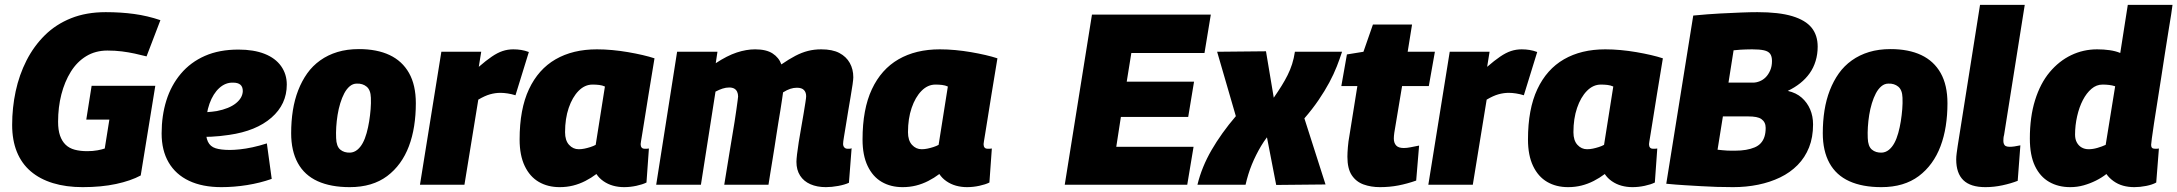

<svg xmlns="http://www.w3.org/2000/svg" viewBox="-20 -760 8959 790"><path d="M320 10Q252 10 198 -6.5Q144 -23 106.5 -55Q69 -87 49.5 -135Q30 -183 30 -246Q30 -317 44.5 -384.5Q59 -452 89 -511Q119 -570 164.5 -615Q210 -660 272.5 -685Q335 -710 415 -710Q477 -710 532 -702.5Q587 -695 640 -677L583 -528Q560 -534 534.5 -539.5Q509 -545 481.5 -548.5Q454 -552 422 -552Q373 -552 335 -529Q297 -506 271.5 -465Q246 -424 232.5 -371.5Q219 -319 219 -259Q219 -225 227 -202Q235 -179 250 -164.5Q265 -150 287.5 -144Q310 -138 339 -138Q362 -138 381 -141.5Q400 -145 411 -149L430 -268H335L357 -407H619L559 -38Q518 -16 457.5 -3Q397 10 320 10Z M794 -299Q810 -297 831.5 -298.5Q853 -300 872 -303Q923 -313 950.5 -335Q978 -357 979 -385Q979 -403 969 -411.5Q959 -420 939 -420Q908 -421 882.5 -398Q857 -375 842 -333.5Q827 -292 827 -234Q826 -197 835.5 -177Q845 -157 867 -150Q889 -143 926 -143Q943 -143 967 -145.5Q991 -148 1019 -154Q1047 -160 1078 -170L1098 -24Q1050 -7 996.5 1.5Q943 10 891 10Q813 10 758 -16Q703 -42 674 -91.5Q645 -141 645 -211Q645 -284 664.5 -346.5Q684 -409 724 -456.5Q764 -504 823 -530Q882 -556 961 -556Q1024 -556 1068.5 -538.5Q1113 -521 1136.5 -488Q1160 -455 1160 -412Q1160 -331 1097 -276Q1034 -221 923 -205Q883 -199 849 -197.5Q815 -196 783 -200Z M1419 10Q1341 10 1287 -14.5Q1233 -39 1205.5 -89Q1178 -139 1178 -212Q1178 -261 1185 -305.5Q1192 -350 1207 -388.5Q1222 -427 1244 -458Q1266 -489 1297.5 -511.5Q1329 -534 1368.5 -546Q1408 -558 1457 -558Q1531 -558 1583 -533.5Q1635 -509 1663 -459.5Q1691 -410 1691 -335Q1691 -286 1684 -241.5Q1677 -197 1662.5 -158.5Q1648 -120 1625.5 -89Q1603 -58 1573 -35.5Q1543 -13 1504.5 -1.5Q1466 10 1419 10ZM1421 -132Q1437 -133 1450 -143.5Q1463 -154 1472.5 -171.5Q1482 -189 1488.5 -212.5Q1495 -236 1499 -261Q1503 -286 1505 -311Q1507 -336 1506 -358Q1505 -390 1488.5 -403.5Q1472 -417 1448 -416Q1432 -416 1419 -405Q1406 -394 1396.5 -376Q1387 -358 1380 -335Q1373 -312 1369 -287Q1365 -262 1363.5 -237.5Q1362 -213 1363 -192Q1364 -158 1380 -144.5Q1396 -131 1421 -132Z M1960 -547 1950 -485Q1980 -511 2003.5 -527Q2027 -543 2048 -550Q2069 -557 2092 -557Q2109 -557 2124.5 -554.5Q2140 -552 2156 -546L2101 -368Q2085 -373 2069 -375.5Q2053 -378 2039 -378Q2018 -378 1996.5 -372Q1975 -366 1948 -350L1891 0H1708L1796 -547Z M2548 10Q2524 10 2502.5 4Q2481 -2 2463 -14.5Q2445 -27 2434 -44Q2413 -28 2388.5 -15.5Q2364 -3 2338 3.5Q2312 10 2283 10Q2234 10 2197 -11.5Q2160 -33 2139 -77Q2118 -121 2118 -186Q2118 -311 2156.5 -393Q2195 -475 2266 -516Q2337 -557 2436 -557Q2467 -557 2499.5 -554Q2532 -551 2564 -545.5Q2596 -540 2624 -533.5Q2652 -527 2673 -520Q2658 -430 2648 -368Q2638 -306 2632 -268Q2626 -230 2622.5 -209Q2619 -188 2617.5 -178.5Q2616 -169 2616 -167Q2616 -158 2620 -153Q2624 -148 2633 -148Q2637 -148 2641.5 -148Q2646 -148 2650 -149L2640 -9Q2624 -1 2598.5 4.5Q2573 10 2548 10ZM2431 -164 2469 -404Q2458 -409 2445 -410.5Q2432 -412 2418 -412Q2386 -412 2360.5 -386Q2335 -360 2320 -316Q2305 -272 2305 -216Q2305 -182 2321.5 -164Q2338 -146 2361 -146Q2373 -146 2385 -148.5Q2397 -151 2409.5 -155Q2422 -159 2431 -164Z M3378 10Q3342 10 3314.5 -2Q3287 -14 3272 -37.5Q3257 -61 3257 -94Q3257 -104 3259.5 -125.5Q3262 -147 3266.5 -175.5Q3271 -204 3276.5 -234.5Q3282 -265 3286.5 -292.5Q3291 -320 3294 -339Q3297 -358 3297 -364Q3297 -380 3288 -389.5Q3279 -399 3259 -399Q3245 -399 3231.5 -394.5Q3218 -390 3202 -380Q3201 -376 3200 -366Q3199 -356 3198 -352Q3195 -330 3191 -306.5Q3187 -283 3183 -258Q3179 -233 3175 -207.5Q3171 -182 3167 -155.5Q3163 -129 3158.5 -102.5Q3154 -76 3150 -50.5Q3146 -25 3142 0H2960Q2965 -31 2970.5 -64.5Q2976 -98 2981.5 -132Q2987 -166 2992.5 -198.5Q2998 -231 3002.5 -259Q3007 -287 3010 -309.5Q3013 -332 3015 -346Q3017 -360 3017 -363Q3017 -374 3013 -382.5Q3009 -391 3001 -395.5Q2993 -400 2980 -400Q2967 -400 2953 -395.5Q2939 -391 2924 -383L2864 0H2680L2766 -547H2932L2925 -500Q2972 -531 3011.5 -544Q3051 -557 3087 -557Q3133 -557 3159 -540Q3185 -523 3195 -495Q3227 -517 3253 -530.5Q3279 -544 3304.5 -550.5Q3330 -557 3359 -557Q3405 -557 3433.5 -542Q3462 -527 3476.5 -501Q3491 -475 3491 -442Q3491 -434 3488 -412.5Q3485 -391 3480 -362.5Q3475 -334 3470 -303.5Q3465 -273 3460.5 -245Q3456 -217 3452.5 -196.5Q3449 -176 3449 -168Q3449 -159 3454 -153.5Q3459 -148 3467 -148Q3471 -148 3475.5 -148Q3480 -148 3484 -150L3473 -8Q3456 0 3429 5Q3402 10 3378 10Z M3959 10Q3935 10 3913.5 4Q3892 -2 3874 -14.5Q3856 -27 3845 -44Q3824 -28 3799.5 -15.5Q3775 -3 3749 3.5Q3723 10 3694 10Q3645 10 3608 -11.5Q3571 -33 3550 -77Q3529 -121 3529 -186Q3529 -311 3567.5 -393Q3606 -475 3677 -516Q3748 -557 3847 -557Q3878 -557 3910.5 -554Q3943 -551 3975 -545.5Q4007 -540 4035 -533.5Q4063 -527 4084 -520Q4069 -430 4059 -368Q4049 -306 4043 -268Q4037 -230 4033.5 -209Q4030 -188 4028.5 -178.5Q4027 -169 4027 -167Q4027 -158 4031 -153Q4035 -148 4044 -148Q4048 -148 4052.5 -148Q4057 -148 4061 -149L4051 -9Q4035 -1 4009.5 4.5Q3984 10 3959 10ZM3842 -164 3880 -404Q3869 -409 3856 -410.5Q3843 -412 3829 -412Q3797 -412 3771.5 -386Q3746 -360 3731 -316Q3716 -272 3716 -216Q3716 -182 3732.5 -164Q3749 -146 3772 -146Q3784 -146 3796 -148.5Q3808 -151 3820.5 -155Q3833 -159 3842 -164Z M4361 0 4473 -700H4962L4936 -542H4635L4616 -424H4893L4869 -279H4592L4573 -156H4891L4865 0Z M5308 -547H5502Q5493 -519 5480.5 -487Q5468 -455 5449.5 -420.5Q5431 -386 5405.5 -348.5Q5380 -311 5347 -273L5434 -1L5231 1L5193 -195Q5180 -178 5169 -159.5Q5158 -141 5148.5 -122Q5139 -103 5131 -83.5Q5123 -64 5116.5 -43Q5110 -22 5105 0H4907Q4916 -37 4930.5 -72.5Q4945 -108 4965 -142.5Q4985 -177 5010 -212Q5035 -247 5065 -282L4988 -547L5189 -549L5221 -358Q5239 -384 5253 -406.5Q5267 -429 5278 -451Q5289 -473 5296.5 -496.5Q5304 -520 5308 -547Z M5819 -161 5807 -17Q5770 -4 5734 3Q5698 10 5658 10Q5621 10 5590.5 -1Q5560 -12 5542 -39Q5524 -66 5524 -115Q5524 -131 5526 -155Q5528 -179 5532 -200L5565 -406H5499L5522 -536L5590 -547L5629 -659H5790L5772 -547H5884L5859 -406H5749L5717 -214Q5716 -207 5715.5 -201Q5715 -195 5715 -190Q5715 -172 5724.5 -161.5Q5734 -151 5756 -151Q5769 -151 5783.5 -154Q5798 -157 5819 -161Z M6109 -547 6099 -485Q6129 -511 6152.5 -527Q6176 -543 6197 -550Q6218 -557 6241 -557Q6258 -557 6273.5 -554.5Q6289 -552 6305 -546L6250 -368Q6234 -373 6218 -375.5Q6202 -378 6188 -378Q6167 -378 6145.5 -372Q6124 -366 6097 -350L6040 0H5857L5945 -547Z M6697 10Q6673 10 6651.5 4Q6630 -2 6612 -14.5Q6594 -27 6583 -44Q6562 -28 6537.5 -15.5Q6513 -3 6487 3.5Q6461 10 6432 10Q6383 10 6346 -11.5Q6309 -33 6288 -77Q6267 -121 6267 -186Q6267 -311 6305.5 -393Q6344 -475 6415 -516Q6486 -557 6585 -557Q6616 -557 6648.5 -554Q6681 -551 6713 -545.5Q6745 -540 6773 -533.5Q6801 -527 6822 -520Q6807 -430 6797 -368Q6787 -306 6781 -268Q6775 -230 6771.5 -209Q6768 -188 6766.5 -178.5Q6765 -169 6765 -167Q6765 -158 6769 -153Q6773 -148 6782 -148Q6786 -148 6790.5 -148Q6795 -148 6799 -149L6789 -9Q6773 -1 6747.5 4.5Q6722 10 6697 10ZM6580 -164 6618 -404Q6607 -409 6594 -410.5Q6581 -412 6567 -412Q6535 -412 6509.5 -386Q6484 -360 6469 -316Q6454 -272 6454 -216Q6454 -182 6470.5 -164Q6487 -146 6510 -146Q6522 -146 6534 -148.5Q6546 -151 6558.5 -155Q6571 -159 6580 -164Z M6836 -4 6947 -696Q7009 -702 7057.5 -704.5Q7106 -707 7144.5 -708.5Q7183 -710 7211 -710Q7300 -710 7354.5 -693.5Q7409 -677 7434 -646Q7459 -615 7459 -568Q7459 -537 7450.5 -509Q7442 -481 7426 -458.5Q7410 -436 7387.5 -418Q7365 -400 7336 -386Q7371 -378 7393.5 -358Q7416 -338 7428 -310Q7440 -282 7440 -248Q7440 -195 7423.5 -153.5Q7407 -112 7376.5 -81Q7346 -50 7304.5 -30Q7263 -10 7214 0Q7165 10 7111 10Q7076 10 7044 9Q7012 8 6979 6Q6946 4 6911.5 2Q6877 0 6836 -4ZM7092 -420H7193Q7206 -420 7220 -425.5Q7234 -431 7245 -442Q7256 -453 7263.5 -470Q7271 -487 7271 -509Q7271 -528 7263.5 -538.5Q7256 -549 7238 -553Q7220 -557 7189 -557Q7174 -557 7163 -556.5Q7152 -556 7141 -555.5Q7130 -555 7113 -553ZM7069 -281 7047 -144Q7057 -143 7066.5 -142Q7076 -141 7085.5 -140.5Q7095 -140 7103.5 -140Q7112 -140 7119 -140Q7144 -140 7164 -143.5Q7184 -147 7199.5 -153.5Q7215 -160 7225 -171Q7235 -182 7240 -197.5Q7245 -213 7245 -234Q7245 -246 7240.5 -255Q7236 -264 7227.5 -270Q7219 -276 7205.5 -278.5Q7192 -281 7173 -281Z M7721 10Q7643 10 7589 -14.5Q7535 -39 7507.5 -89Q7480 -139 7480 -212Q7480 -261 7487 -305.5Q7494 -350 7509 -388.5Q7524 -427 7546 -458Q7568 -489 7599.5 -511.5Q7631 -534 7670.5 -546Q7710 -558 7759 -558Q7833 -558 7885 -533.5Q7937 -509 7965 -459.5Q7993 -410 7993 -335Q7993 -286 7986 -241.5Q7979 -197 7964.5 -158.5Q7950 -120 7927.5 -89Q7905 -58 7875 -35.5Q7845 -13 7806.5 -1.5Q7768 10 7721 10ZM7723 -132Q7739 -133 7752 -143.5Q7765 -154 7774.5 -171.5Q7784 -189 7790.5 -212.5Q7797 -236 7801 -261Q7805 -286 7807 -311Q7809 -336 7808 -358Q7807 -390 7790.5 -403.5Q7774 -417 7750 -416Q7734 -416 7721 -405Q7708 -394 7698.5 -376Q7689 -358 7682 -335Q7675 -312 7671 -287Q7667 -262 7665.5 -237.5Q7664 -213 7665 -192Q7666 -158 7682 -144.5Q7698 -131 7723 -132Z M8127 -740H8311L8226 -205Q8224 -198 8223.5 -192Q8223 -186 8223 -180Q8223 -173 8225.5 -167Q8228 -161 8234 -158.5Q8240 -156 8249 -156Q8258 -156 8268.5 -157.5Q8279 -159 8293 -162L8282 -16Q8254 -5 8219 2.5Q8184 10 8149 10Q8088 10 8058.5 -18.5Q8029 -47 8029 -104Q8029 -116 8031 -130.5Q8033 -145 8035 -159Z M8762 10Q8737 10 8715.5 4Q8694 -2 8676 -15Q8658 -28 8647 -44Q8628 -29 8604 -17Q8580 -5 8553.5 2.5Q8527 10 8498 10Q8449 10 8411.5 -11.5Q8374 -33 8353 -77Q8332 -121 8332 -190Q8332 -279 8353.5 -348Q8375 -417 8413.5 -463Q8452 -509 8502 -533Q8552 -557 8609 -557Q8636 -557 8660.5 -553.5Q8685 -550 8704 -542L8735 -740H8919Q8918 -730 8913.5 -701Q8909 -672 8902 -630Q8895 -588 8887.5 -538.5Q8880 -489 8872 -438Q8864 -387 8856.5 -339.5Q8849 -292 8843 -253.5Q8837 -215 8834 -191Q8831 -167 8831 -164Q8831 -156 8834.5 -152Q8838 -148 8847 -148Q8851 -148 8855.5 -148Q8860 -148 8863 -149L8852 -9Q8836 0 8810.5 5Q8785 10 8762 10ZM8574 -146Q8591 -146 8610 -151.5Q8629 -157 8644 -164L8683 -405Q8671 -409 8658 -410.5Q8645 -412 8631 -412Q8606 -412 8585.5 -394.5Q8565 -377 8550 -348Q8535 -319 8526.5 -281.5Q8518 -244 8518 -206Q8518 -187 8525.5 -173.5Q8533 -160 8545.5 -153Q8558 -146 8574 -146Z"/></svg>

Font: Georama ExtraBold
Style: Italic
Weight: 800
Italic angle: -9°
Version: Version 1.001